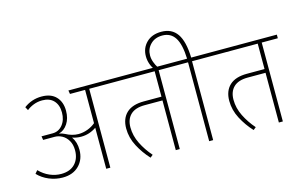

<svg xmlns="http://www.w3.org/2000/svg" viewBox="-110 -1235 2413 1533"><g transform="rotate(-15 1096.5 -468.5)"><path d="M765 -652H634V0H600V-339Q542 -299 474 -299Q436 -299 401 -311Q433 -266 433 -202Q433 -123 383 -72.5Q333 -22 248 -22Q190 -22 136 -44.5Q82 -67 44 -107L65 -132Q103 -93 149 -73Q195 -53 243 -53Q317 -53 357.5 -95.5Q398 -138 398 -208Q398 -255 378.5 -288Q359 -321 329.5 -337Q300 -353 269 -353H173L168 -384H260Q310 -384 342.5 -424Q375 -464 375 -526Q375 -588 341.5 -624Q308 -660 247 -660Q209 -660 175.5 -647Q142 -634 118 -614L103 -642Q168 -691 250 -691Q327 -691 368.5 -647.5Q410 -604 410 -531Q410 -468 381.5 -424.5Q353 -381 308 -369Q330 -366 354 -354Q407 -325 459 -325Q497 -325 534.5 -339Q572 -353 600 -377V-652H475L470 -682H765Z M1341 -652H1208V0H1175V-411H1028Q950 -411 911 -373.5Q872 -336 872 -269Q872 -200 904.5 -134.5Q937 -69 987 -12L965 6Q911 -52 874 -122.5Q837 -193 837 -269Q837 -351 885.5 -396.5Q934 -442 1029 -442H1175V-652H739V-682H1341Z M1618 -652H1484V0H1451V-652H1319V-682H1451Q1447 -801 1411.5 -856.5Q1376 -912 1307 -912Q1246 -912 1209 -874.5Q1172 -837 1172 -783Q1172 -755 1182.5 -726.5Q1193 -698 1206 -679L1176 -672Q1160 -690 1149 -721Q1138 -752 1138 -785Q1138 -853 1183.5 -898Q1229 -943 1307 -943Q1393 -943 1437 -880Q1481 -817 1485 -682H1618Z M2193 -652H2060V0H2027V-411H1880Q1802 -411 1763 -373.5Q1724 -336 1724 -269Q1724 -200 1756.5 -134.5Q1789 -69 1839 -12L1817 6Q1763 -52 1726 -122.5Q1689 -193 1689 -269Q1689 -351 1737.5 -396.5Q1786 -442 1881 -442H2027V-652H1591V-682H2193Z"/></g></svg>

Font: FiraGO UltraLight
Style: Regular
Weight: 200
Designer: bBox Type
Foundry: bBox Type GmbH
Version: Version 1.001